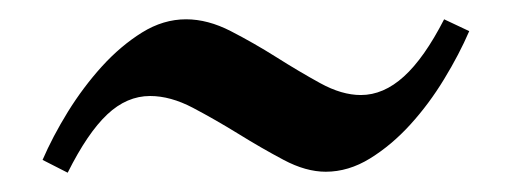

<svg xmlns="http://www.w3.org/2000/svg" viewBox="-20 -410 528 198"><path d="M463.9 -377.9Q453.6 -354 438 -328.4Q422.4 -302.7 403.1 -281.5Q383.8 -260.3 361.6 -246.6Q339.4 -232.9 315.9 -232.9Q295.4 -232.9 272.5 -245.1Q249.5 -257.3 225.8 -272Q202.1 -286.6 179 -298.8Q155.8 -311 134.8 -311Q110.8 -311 90.6 -292Q70.3 -272.9 49.8 -231.9L23.9 -245.1Q34.2 -269 50 -294.7Q65.9 -320.3 85.2 -341.6Q104.5 -362.8 126.5 -376.5Q148.4 -390.1 171.9 -390.1Q194.3 -390.1 218 -377.9Q241.7 -365.7 264.9 -351.1Q288.1 -336.4 310.3 -324.2Q332.5 -312 352.1 -312Q375.5 -312 396.5 -331.1Q417.5 -350.1 438 -390.1Z"/></svg>

Font: Gentium Unicode
Style: Regular
Weight: 400
Version: Version 1.009